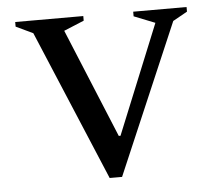

<svg xmlns="http://www.w3.org/2000/svg" viewBox="-45 -609 747 663"><g transform="rotate(-5 328.5 -277.5)"><path d="M309 5 90 -516 31 -544V-560H267V-544L197 -515L353 -137H359L513 -515L440 -544V-560H625V-544L575 -516L352 5Z"/></g></svg>

Font: Spectral SC Medium
Style: Regular
Weight: 500
Designer: Jean-Baptiste Levee
Foundry: Production Type
Version: Version 2.001